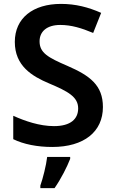

<svg xmlns="http://www.w3.org/2000/svg" viewBox="-20 -744 590 985"><path d="M508 -195C508 -307 441 -356 326 -406C226 -449 183 -473 183 -532C183 -582 220 -616 289 -616C346 -616 398 -600 458 -575L499 -678C433 -707 368 -724 293 -724C149 -724 56 -651 56 -529C56 -406 144 -353 232 -316C329 -275 381 -247 381 -188C381 -134 343 -97 257 -97C183 -97 108 -123 48 -150V-30C101 -4 171 10 248 10C411 10 508 -68 508 -195ZM340 71V61H222C217 104 200 172 187 208V221H260C294 172 324 112 340 71Z"/></svg>

Font: Noto Sans Arabic SemBd
Style: Regular
Weight: 600
Designer: Monotype Design Team, Nadine Chahine, Nizar Qandah and Khaled Hosny
Foundry: Monotype Imaging Inc.
Version: Version 2.012